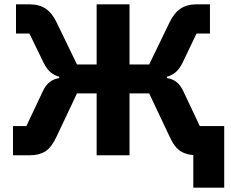

<svg xmlns="http://www.w3.org/2000/svg" viewBox="-20 -718 1069 888"><path d="M874 150V-45L906 0H889Q846 0 816.5 -18Q787 -36 764 -87L670 -286H579V0H427V-286H336L242 -87Q219 -37 190.5 -18.5Q162 0 120 0H40V-135H102L179 -298Q192 -325 210.5 -339Q229 -353 254 -357V-363Q230 -370 213 -384.5Q196 -399 181 -429L116 -563H54V-698H117Q161 -698 191 -678Q221 -658 242 -614L336 -420H427V-698H579V-420H670L764 -614Q785 -658 815 -678Q845 -698 889 -698H951V-563H889L825 -429Q810 -399 793 -384.5Q776 -370 752 -363V-357Q778 -353 796 -339Q814 -325 827 -298L904 -135H1017V150Z"/></svg>

Font: IBM Plex Sans
Style: Bold
Weight: 700
Designer: Mike Abbink, Paul van der Laan, Pieter van Rosmalen
Foundry: Bold Monday
Version: Version 3.201